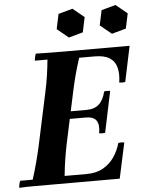

<svg xmlns="http://www.w3.org/2000/svg" viewBox="-69 -971 777 1022"><g transform="rotate(-5 320.0 -460.5)"><path d="M-8 2Q-8 -6 -5.5 -17Q-3 -28 0 -35H67Q81 -79 92.5 -122Q104 -165 114 -210L174 -490Q185 -540 191 -582Q197 -624 201 -665H134Q134 -673 136.5 -684Q139 -695 142 -702Q176 -701 217.5 -700.5Q259 -700 293 -700H643L603 -510Q587 -507 571 -510Q578 -555 569.5 -589Q561 -623 533 -641.5Q505 -660 453 -660H370Q355 -614 345 -577Q335 -540 324 -490L264 -210Q256 -171 249.5 -130Q243 -89 238 -40H356Q408 -40 444.5 -61Q481 -82 504 -116Q527 -150 538 -190Q554 -193 570 -190L529 0H144Q110 0 68.5 0Q27 0 -8 2ZM441 -250Q449 -297 433.5 -318.5Q418 -340 377 -340H217L225 -380H385Q427 -380 451.5 -402Q476 -424 487 -470Q503 -473 519 -470L473 -250Q456 -247 441 -250ZM357 -923 418 -873 401 -793 325 -772 264 -822 281 -902ZM587 -923 648 -873 631 -793 555 -772 494 -822 511 -902Z"/></g></svg>

Font: Poltawski Nowy
Style: Bold Italic
Weight: 700
Italic angle: -12°
Designer: Adam Pótawski, Mateusz Machalski, Borys Kosmynka, Ania Wieluska
Foundry: Capitalics.wtf
Version: Version 1.001;gftools[0.9.25]